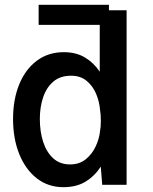

<svg xmlns="http://www.w3.org/2000/svg" viewBox="-20 -770 637 800"><path d="M34.4 -274.5Q34.4 -355.8 60.2 -418.7Q85.9 -481.5 133.5 -517Q181.1 -552.6 245.7 -552.6Q297.2 -552.6 334 -530.5Q370.7 -508.5 395.6 -471.2V-666.5H141V-750H433.9V-727.3H507.5V0H405.9L399.9 -75.6Q374.6 -36.6 336.6 -13.3Q298.7 9.9 244.3 9.9Q180.8 9.9 133.5 -26.8Q86.3 -63.6 60.4 -127.7Q34.4 -191.8 34.4 -274.5ZM146 -274.5Q146 -221.9 159.8 -179Q173.7 -136 201.7 -110.4Q229.8 -84.9 272 -84.9Q310.7 -84.9 337.4 -106.5Q364 -128.2 378.7 -160Q393.5 -191.8 396.7 -222.7Q400.2 -240.4 400.2 -267.4Q400.2 -294.4 396.7 -313.6Q394.2 -345.9 380.7 -378.6Q367.2 -411.2 341.3 -432.9Q315.3 -454.5 276.3 -454.5Q230.8 -454.5 202.1 -429.9Q173.3 -405.2 159.6 -364.2Q146 -323.2 146 -274.5Z"/></svg>

Font: Interface Medium
Style: Regular
Weight: 500
Designer: Rasmus Andersson
Foundry: rsms
Version: Version 1.8